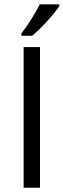

<svg xmlns="http://www.w3.org/2000/svg" viewBox="-20 -885 299 905"><path d="M91.3 0V-663.1H168.5V0ZM81.1 -727.5Q103 -755.4 128.2 -795.4Q153.3 -835.4 167.5 -864.7H259.3V-855.5Q239.3 -825.7 200 -782.7Q160.6 -739.7 131.3 -716.3H81.1Z"/></svg>

Font: Bpm'online Open Sans
Style: Regular
Weight: 400
Foundry: Ascender Corporation
Version: Version 1.10